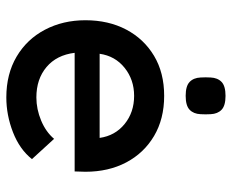

<svg xmlns="http://www.w3.org/2000/svg" viewBox="-83 -633 733 607"><g transform="rotate(90 283.5 -329.5)"><path d="M419 -134 483 -64Q452 -25 398 -4Q344 17 288 17Q214 17 159 -15.5Q104 -48 74 -105Q44 -162 44 -233Q44 -306 73.5 -362Q103 -418 156.5 -450Q210 -482 283 -482Q356 -482 410 -450Q464 -418 493.5 -362Q523 -306 523 -233Q523 -224 522.5 -216Q522 -208 522 -199H147Q154 -142 192 -110Q230 -78 288 -78Q325 -78 361 -93Q397 -108 419 -134ZM150 -278H416Q409 -327 372 -357Q335 -387 283 -387Q232 -387 194.5 -357Q157 -327 150 -278ZM283 -550Q252 -550 239 -562.5Q226 -575 225 -597Q224 -613 225 -629Q226 -651 239 -663.5Q252 -676 283 -676Q314 -676 327 -663.5Q340 -651 341 -629Q342 -613 341 -597Q340 -575 327 -562.5Q314 -550 283 -550Z"/></g></svg>

Font: Kreadon Light
Style: Bold
Weight: 600
Designer: Reiya WATANABE
Foundry: StudioGnu
Version: Version 1.003; ttfautohint (v1.8.4.7-5d5b);gftools[0.9.32]